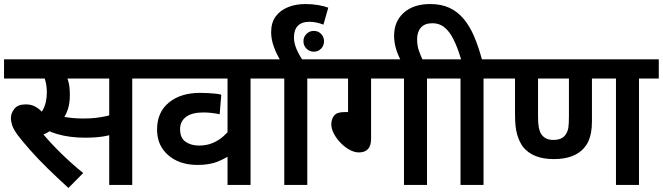

<svg xmlns="http://www.w3.org/2000/svg" viewBox="-20 -916 3283 951"><path d="M282 -527 300 -557Q311 -539 318.5 -513Q326 -487 326 -445Q326 -405 316 -374.5Q306 -344 288 -322L279 -308Q260 -288 236 -272Q212 -256 185 -245L191 -255Q230 -208 282 -157Q334 -106 392 -59L319 15Q264 -35 215.5 -82.5Q167 -130 130 -172Q93 -214 69 -245Q47 -275 40.5 -295Q34 -315 34 -332Q34 -355 51 -377Q68 -399 108 -399Q134 -399 154.5 -388Q175 -377 192 -357Q209 -337 225 -307L158 -335Q179 -349 190.5 -368.5Q202 -388 207 -411Q212 -434 212 -458Q212 -490 204.5 -517Q197 -544 188 -557L250 -527H0V-622H449V-527ZM635 -527V0H521V-527H422V-622H733V-527ZM391 -329Q425 -329 453 -332Q481 -335 509.5 -341.5Q538 -348 571 -361V-263Q530 -246 490.5 -240Q451 -234 402 -234Q364 -234 329 -238.5Q294 -243 265 -251.5Q236 -260 216 -270L232 -353Q256 -346 281 -340.5Q306 -335 333.5 -332Q361 -329 391 -329Z M1320 -527H1221V0H1107V-191L1136 -158Q1097 -131 1057 -115Q1017 -99 957 -99Q900 -99 855.5 -120Q811 -141 784.5 -180Q758 -219 758 -275Q758 -360 816.5 -408Q875 -456 971 -456Q989 -456 1009.5 -455Q1030 -454 1048 -452Q1066 -450 1076 -447L1068 -350Q1051 -354 1029.5 -356.5Q1008 -359 987 -359Q931 -359 901.5 -337Q872 -315 872 -276Q872 -232 899.5 -213.5Q927 -195 965 -195Q1003 -195 1033 -207.5Q1063 -220 1086.5 -241Q1110 -262 1129 -285L1107 -209V-527H718V-622H1320Z M1502 -527V0H1388V-527H1305V-622H1600V-527Z M1370 -615Q1349 -649 1336 -685.5Q1323 -722 1323 -756Q1323 -804 1345.5 -834.5Q1368 -865 1406.5 -880.5Q1445 -896 1493 -896Q1526 -896 1555.5 -891Q1585 -886 1606 -878L1582 -794Q1564 -801 1547 -804.5Q1530 -808 1513 -808Q1474 -808 1455 -788Q1436 -768 1436 -731Q1436 -703 1448.5 -673.5Q1461 -644 1481 -615ZM1483 -712Q1483 -733 1498 -748Q1513 -763 1534 -763Q1556 -763 1570.5 -748Q1585 -733 1585 -712Q1585 -690 1570.5 -675Q1556 -660 1534 -660Q1513 -660 1498 -675Q1483 -690 1483 -712Z M1818 -527V-229Q1818 -194 1802.5 -177.5Q1787 -161 1758 -161Q1736 -161 1712.5 -173.5Q1689 -186 1668 -207.5Q1647 -229 1634 -253.5Q1621 -278 1621 -300Q1621 -325 1634.5 -343Q1648 -361 1688 -361H1704V-527H1586V-622H2193V-527H2095V0H1981V-527Z M1966 -615Q1948 -650 1940 -680Q1932 -710 1932 -739Q1932 -810 1980 -853Q2028 -896 2111 -896Q2166 -896 2206.5 -877Q2247 -858 2277 -822Q2307 -786 2328.5 -735.5Q2350 -685 2367 -622H2473V-527H2375V0H2261V-527H2178V-622H2264Q2246 -682 2226 -721.5Q2206 -761 2181 -781Q2156 -801 2122 -801Q2084 -801 2065 -779.5Q2046 -758 2046 -722Q2046 -690 2055 -664.5Q2064 -639 2076 -614Z M3145 -527V0H3031V-527H2912V-317Q2912 -284 2907.5 -259.5Q2903 -235 2894.5 -216.5Q2886 -198 2872 -182Q2849 -156 2812 -142Q2775 -128 2723 -128Q2670 -128 2632 -143.5Q2594 -159 2570 -189Q2552 -214 2541.5 -250Q2531 -286 2531 -348V-527H2459V-622H3243V-527ZM2721 -223Q2765 -223 2782 -250Q2792 -265 2795 -283Q2798 -301 2798 -341V-527H2645V-341Q2645 -304 2648.5 -285.5Q2652 -267 2660 -253Q2669 -239 2683.5 -231Q2698 -223 2721 -223Z"/></svg>

Font: Noto Sans Devanagari SemiBold
Style: Regular
Weight: 600
Version: Version 2.003